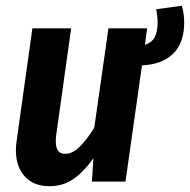

<svg xmlns="http://www.w3.org/2000/svg" viewBox="-20 -628 657 664"><path d="M471 -402 414 0H298L303 -81Q270 -34 234 -9Q198 16 151 16Q97 16 66 -17.5Q35 -51 35 -109Q35 -126 38 -144L92 -530H226L174 -158Q173 -151 173 -138Q173 -96 205 -96Q231 -96 256 -121Q281 -146 306 -186L355 -530H489L481 -473Q504 -480 514.5 -498.5Q525 -517 525 -549Q525 -574 520 -596L609 -608Q617 -580 617 -550Q617 -480 579 -442.5Q541 -405 471 -402Z"/></svg>

Font: Fira Sans Condensed SemiBold
Style: Italic
Weight: 600
Width: 3
Italic angle: -8°
Designer: bBox Type GmbH & Carrois Corporate GbR & Edenspiekermann AG
Foundry: bBox Type GmbH & Carrois Corporate GbR & Edenspiekermann AG
Version: Version 4.301